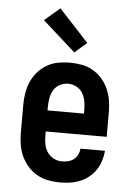

<svg xmlns="http://www.w3.org/2000/svg" viewBox="-55 -822 610 872"><g transform="rotate(5 250.0 -386.0)"><path d="M252 8Q225 8 198 3Q171 -2 147 -15.5Q123 -29 105 -49.5Q87 -70 75.5 -94.5Q64 -119 59.5 -146Q55 -173 55 -200V-330Q55 -357 59.5 -384Q64 -411 75 -435.5Q86 -460 104 -480.5Q122 -501 145.5 -514.5Q169 -528 196 -533Q223 -538 250 -538Q277 -538 304 -533Q331 -528 354.5 -514.5Q378 -501 396 -480.5Q414 -460 425 -435.5Q436 -411 440.5 -384Q445 -357 445 -330V-217H167V-200Q167 -180 170.5 -160Q174 -140 185 -123.5Q196 -107 214 -97.5Q232 -88 252 -88Q266 -88 280.5 -91.5Q295 -95 306 -103.5Q317 -112 323.5 -125.5Q330 -139 331 -153H443Q441 -130 434 -107.5Q427 -85 414 -65.5Q401 -46 383 -31.5Q365 -17 343.5 -8Q322 1 298.5 4.5Q275 8 252 8ZM167 -313H333V-330Q333 -350 329.5 -369.5Q326 -389 316 -406Q306 -423 288 -432.5Q270 -442 250 -442Q230 -442 212 -432.5Q194 -423 184 -406Q174 -389 170.5 -369.5Q167 -350 167 -330ZM265 -586 115 -720 185 -780 320 -634Z"/></g></svg>

Font: Iosevka Slab
Style: Bold
Weight: 700
Monospace: yes
Designer: Belleve Invis
Foundry: Belleve Invis
Version: Version 11.1.1; ttfautohint (v1.8.3)